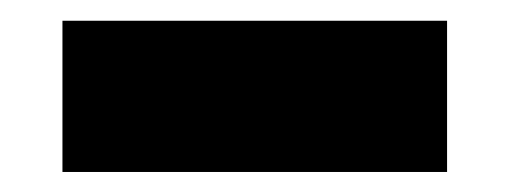

<svg xmlns="http://www.w3.org/2000/svg" viewBox="-20 -401 494 186"><path d="M40.5 -234.4V-380.9H413.1V-234.4Z"/></svg>

Font: Schibsted Grotesk ExtraBold
Style: Regular
Weight: 800
Designer: Bakken & Baeck AS, Henrik Kongsvoll
Foundry: Schibsted ASA
Version: Version 1.100; ttfautohint (v1.8.4.7-5d5b);gftools[0.9.25]